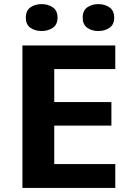

<svg xmlns="http://www.w3.org/2000/svg" viewBox="-20 -920 641 940"><path d="M544.4 -116.7V0H89.8V-697.3H544.4V-582H245.6V-420.4H525.4V-305.2H245.6V-116.7ZM106.4 -833.5Q106.4 -868.2 128.9 -884Q151.4 -899.9 184.1 -899.9Q215.3 -899.9 238.5 -884Q261.7 -868.2 261.7 -833.5Q261.7 -799.8 238.5 -783.9Q215.3 -768.1 184.1 -768.1Q151.4 -768.1 128.9 -783.9Q106.4 -799.8 106.4 -833.5ZM384.8 -833.5Q384.8 -868.2 407.2 -884Q429.7 -899.9 461.4 -899.9Q492.7 -899.9 515.9 -884Q539.1 -868.2 539.1 -833.5Q539.1 -799.8 515.9 -783.9Q492.7 -768.1 461.4 -768.1Q429.7 -768.1 407.2 -783.9Q384.8 -799.8 384.8 -833.5Z"/></svg>

Font: Lunasima
Style: Bold
Weight: 700
Designer: The DocRepair Project, Monotype Design Team
Foundry: Google
Version: Version 2.009